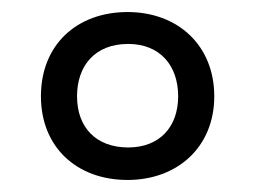

<svg xmlns="http://www.w3.org/2000/svg" viewBox="-20 -743 424 319"><path d="M192 -444C274 -444 336 -498 336 -583C336 -668 275 -723 192 -723C108 -723 48 -669 48 -583C48 -499 107 -444 192 -444ZM193 -498C140 -498 108 -531 108 -583C108 -633 137 -670 193 -670C245 -670 276 -635 276 -583C276 -532 245 -498 193 -498Z"/></svg>

Font: Noto Sans Bengali Condensed
Style: Regular
Weight: 400
Width: 3
Designer: Jelle Bosma - Monotype Design Team
Foundry: Monotype Imaging Inc.
Version: Version 2.003